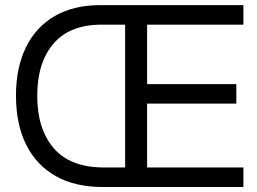

<svg xmlns="http://www.w3.org/2000/svg" viewBox="-20 -748 1028 768"><path d="M390.6 0Q279.8 0 202.4 -43.9Q125 -87.9 84.5 -169.7Q43.9 -251.5 43.9 -365.2Q43.9 -478 84 -559.3Q124 -640.6 199.5 -684.1Q274.9 -727.5 380.9 -727.5H953.6V-649.4H568.4V-411.6H925.3V-333.5H568.4V-78.1H953.6V0ZM480.5 -78.1V-649.4H386.7Q258.8 -649.4 193.8 -573.2Q128.9 -497.1 128.9 -365.2Q128.9 -231.9 195.1 -155Q261.2 -78.1 396.5 -78.1Z"/></svg>

Font: Inter Display
Style: Regular
Weight: 400
Designer: Rasmus Andersson
Foundry: rsms
Version: Version 4.001;git-9221beed3